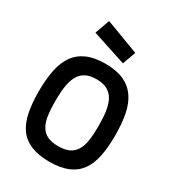

<svg xmlns="http://www.w3.org/2000/svg" viewBox="-223 -1075 1102 1213"><g transform="rotate(30 328.0 -468.5)"><path d="M327 -102Q375 -102 405.5 -116.5Q436 -131 454 -160.5Q472 -190 478.5 -235Q485 -280 485 -341Q485 -401 478 -447.5Q471 -494 453.5 -525.5Q436 -557 405.5 -573.5Q375 -590 327 -590Q279 -590 248.5 -573.5Q218 -557 200.5 -525.5Q183 -494 176 -447.5Q169 -401 169 -341Q169 -281 175.5 -236Q182 -191 200 -161Q218 -131 248.5 -116.5Q279 -102 327 -102ZM327 11Q247 11 193 -11.5Q139 -34 107 -78Q75 -122 61.5 -188Q48 -254 48 -341Q48 -428 61.5 -495.5Q75 -563 107 -609Q139 -655 193 -679Q247 -703 327 -703Q407 -703 460.5 -679Q514 -655 546.5 -609Q579 -563 592.5 -495.5Q606 -428 606 -341Q606 -253 592.5 -187Q579 -121 546.5 -77Q514 -33 460.5 -11Q407 11 327 11ZM455 -856 420 -760 173 -841 211 -948Z"/></g></svg>

Font: Panefresco 800wt
Style: Regular
Weight: 800
Designer: Campivisivi
Foundry: Campivisivi & Chank Co
Version: Version 1.001